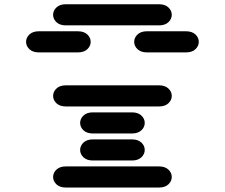

<svg xmlns="http://www.w3.org/2000/svg" viewBox="-20 -881 1040 888"><path d="M284.2 -13.7H715.8Q743.2 -13.7 758.8 -28.3Q774.4 -43 774.4 -62.5Q774.4 -82 758.8 -96.7Q743.2 -111.3 715.8 -111.3H284.2Q256.8 -111.3 241.2 -96.7Q225.6 -82 225.6 -62.5Q225.6 -43 241.2 -28.3Q256.8 -13.7 284.2 -13.7ZM409.2 -138.7H590.8Q618.2 -138.7 633.8 -153.3Q649.4 -168 649.4 -187.5Q649.4 -207 633.8 -221.7Q618.2 -236.3 590.8 -236.3H409.2Q381.8 -236.3 366.2 -221.7Q350.6 -207 350.6 -187.5Q350.6 -168 366.2 -153.3Q381.8 -138.7 409.2 -138.7ZM409.2 -263.7H590.8Q618.2 -263.7 633.8 -278.3Q649.4 -293 649.4 -312.5Q649.4 -332 633.8 -346.7Q618.2 -361.3 590.8 -361.3H409.2Q381.8 -361.3 366.2 -346.7Q350.6 -332 350.6 -312.5Q350.6 -293 366.2 -278.3Q381.8 -263.7 409.2 -263.7ZM284.2 -388.7H715.8Q743.2 -388.7 758.8 -403.3Q774.4 -418 774.4 -437.5Q774.4 -457 758.8 -471.7Q743.2 -486.3 715.8 -486.3H284.2Q256.8 -486.3 241.2 -471.7Q225.6 -457 225.6 -437.5Q225.6 -418 241.2 -403.3Q256.8 -388.7 284.2 -388.7ZM159.2 -638.7H340.8Q368.2 -638.7 383.8 -653.3Q399.4 -668 399.4 -687.5Q399.4 -707 383.8 -721.7Q368.2 -736.3 340.8 -736.3H159.2Q131.8 -736.3 116.2 -721.7Q100.6 -707 100.6 -687.5Q100.6 -668 116.2 -653.3Q131.8 -638.7 159.2 -638.7ZM659.2 -638.7H840.8Q868.2 -638.7 883.8 -653.3Q899.4 -668 899.4 -687.5Q899.4 -707 883.8 -721.7Q868.2 -736.3 840.8 -736.3H659.2Q631.8 -736.3 616.2 -721.7Q600.6 -707 600.6 -687.5Q600.6 -668 616.2 -653.3Q631.8 -638.7 659.2 -638.7ZM284.2 -763.7H715.8Q743.2 -763.7 758.8 -778.3Q774.4 -793 774.4 -812.5Q774.4 -832 758.8 -846.7Q743.2 -861.3 715.8 -861.3H284.2Q256.8 -861.3 241.2 -846.7Q225.6 -832 225.6 -812.5Q225.6 -793 241.2 -778.3Q256.8 -763.7 284.2 -763.7Z"/></svg>

Font: Sixtyfour Convergence
Style: Regular
Weight: 400
Designer: Jens Kutilek
Foundry: Jens Kutilek
Version: Version 2.001